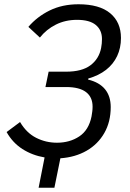

<svg xmlns="http://www.w3.org/2000/svg" viewBox="-20 -730 611 900"><path d="M161 150 189 8Q131 -2 85 -31.5Q39 -61 11 -111L74 -158Q104 -107 149.5 -84Q195 -61 247 -61Q307 -61 351.5 -90.5Q396 -120 409 -184Q411 -196 412.5 -207Q414 -218 414 -230Q414 -275 383 -298.5Q352 -322 290 -322H193L208 -394H290Q364 -394 404 -424Q444 -454 454 -505Q456 -515 457 -526Q458 -537 458 -547Q458 -589 429 -613Q400 -637 341 -637Q286 -637 241.5 -614.5Q197 -592 167 -554L113 -604Q154 -652 213 -681Q272 -710 348 -710Q446 -710 496.5 -668Q547 -626 547 -552Q547 -505 529 -467Q511 -429 477 -402.5Q443 -376 394 -362L393 -357Q446 -344 472.5 -311.5Q499 -279 499 -228Q499 -159 469 -106.5Q439 -54 386 -23.5Q333 7 263 12L235 150Z"/></svg>

Font: IBM Plex Sans
Style: Italic
Weight: 400
Italic angle: -11.31°
Designer: Mike Abbink, Paul van der Laan, Pieter van Rosmalen
Foundry: Bold Monday
Version: Version 3.201